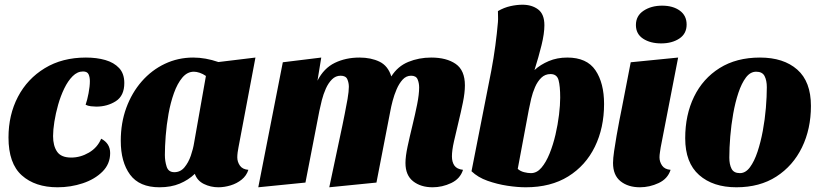

<svg xmlns="http://www.w3.org/2000/svg" viewBox="-20 -774 3474 814"><path d="M224 20Q129 20 72.5 -30.5Q16 -81 16 -191Q16 -287 56 -363.5Q96 -440 170 -485Q244 -530 344 -530Q390 -530 426.5 -519.5Q463 -509 485 -485.5Q507 -462 507 -422Q507 -368 471 -345Q435 -322 388 -322Q379 -322 365.5 -323.5Q352 -325 343 -330Q350 -350 355.5 -379Q361 -408 361 -430Q361 -447 355.5 -459Q350 -471 332 -471Q308 -471 288 -451Q268 -431 252.5 -399Q237 -367 226.5 -330Q216 -293 210.5 -258Q205 -223 205 -197Q205 -156 222 -131Q239 -106 282 -106Q321 -106 357 -127Q393 -148 409 -186Q447 -166 447 -125Q447 -79 414.5 -46.5Q382 -14 331 3Q280 20 224 20Z M656 20Q571 20 531.5 -33.5Q492 -87 492 -177Q492 -253 515.5 -317Q539 -381 581 -429Q623 -477 679 -503.5Q735 -530 799 -530Q851 -530 906 -511L1063 -530L991 -149Q989 -140 987.5 -128Q986 -116 986 -107Q986 -88 997 -72Q1008 -56 1033 -54Q1025 -29 1004.5 -12.5Q984 4 957.5 12Q931 20 906 20Q873 20 844.5 6Q816 -8 806 -37Q779 -11 742 4.5Q705 20 656 20ZM719 -44Q745 -44 762 -64.5Q779 -85 789 -114Q799 -143 803 -169L853 -452Q840 -461 826.5 -465.5Q813 -470 802 -470Q774 -470 753 -445Q732 -420 717.5 -379.5Q703 -339 694.5 -291.5Q686 -244 682.5 -198Q679 -152 679 -117Q679 -91 686.5 -67.5Q694 -44 719 -44Z M1814 20Q1764 20 1731.5 -5.5Q1699 -31 1699 -83Q1699 -111 1708 -153Q1717 -195 1728.5 -242Q1740 -289 1748.5 -331.5Q1757 -374 1757 -403Q1757 -422 1750.5 -437.5Q1744 -453 1723 -453Q1702 -453 1687 -436.5Q1672 -420 1661.5 -395.5Q1651 -371 1644.5 -346Q1638 -321 1635 -304L1576 0L1376 20L1432 -244Q1435 -260 1441.5 -291Q1448 -322 1453.5 -354.5Q1459 -387 1459 -406Q1459 -423 1452.5 -438Q1446 -453 1424 -453Q1403 -453 1387.5 -437.5Q1372 -422 1361.5 -398.5Q1351 -375 1344.5 -349.5Q1338 -324 1334 -304L1275 0L1075 20L1179 -510L1342 -530L1326 -432Q1353 -485 1399.5 -507.5Q1446 -530 1504 -530Q1553 -530 1589 -512.5Q1625 -495 1639 -450Q1666 -493 1711 -511.5Q1756 -530 1808 -530Q1873 -530 1912 -503Q1951 -476 1951 -412Q1951 -381 1942.5 -339.5Q1934 -298 1923.5 -255Q1913 -212 1904.5 -174Q1896 -136 1896 -111Q1896 -87 1906.5 -72Q1917 -57 1943 -54Q1931 -16 1893 2Q1855 20 1814 20Z M2209 20Q2174 20 2131 13.5Q2088 7 2047 -7.5Q2006 -22 1979 -48L2063 -475Q2073 -528 2080 -580.5Q2087 -633 2091 -680Q2092 -692 2091.5 -704Q2091 -716 2091 -727Q2117 -742 2144 -748Q2171 -754 2195 -754Q2235 -754 2261.5 -734Q2288 -714 2288 -667Q2288 -632 2276 -583Q2264 -534 2246 -477Q2271 -500 2306.5 -515Q2342 -530 2385 -530Q2468 -530 2504.5 -476Q2541 -422 2541 -333Q2541 -232 2502 -152Q2463 -72 2389 -26Q2315 20 2209 20ZM2231 -40Q2256 -40 2275.5 -63Q2295 -86 2310 -123Q2325 -160 2335 -203Q2345 -246 2350 -287.5Q2355 -329 2355 -360Q2355 -409 2348 -434.5Q2341 -460 2314 -460Q2291 -460 2275 -444.5Q2259 -429 2248.5 -405Q2238 -381 2232 -355.5Q2226 -330 2222 -309L2175 -58Q2186 -48 2202 -44Q2218 -40 2231 -40Z M2783 -590Q2737 -590 2706.5 -610Q2676 -630 2676 -668Q2676 -707 2708.5 -728.5Q2741 -750 2787 -750Q2833 -750 2862 -729Q2891 -708 2891 -670Q2891 -631 2860 -610.5Q2829 -590 2783 -590ZM2693 20Q2643 20 2611 -5.5Q2579 -31 2579 -83Q2579 -102 2583.5 -133Q2588 -164 2594 -198.5Q2600 -233 2606 -264Q2612 -295 2616 -314L2654 -510L2855 -530L2781 -149Q2780 -141 2778 -129Q2776 -117 2776 -107Q2776 -88 2787 -72Q2798 -56 2823 -54Q2811 -16 2772.5 2Q2734 20 2693 20Z M3102 20Q3003 20 2944 -32Q2885 -84 2885 -188Q2885 -287 2922.5 -364Q2960 -441 3031 -485.5Q3102 -530 3202 -530Q3302 -530 3360 -479Q3418 -428 3418 -325Q3418 -227 3380 -149Q3342 -71 3271.5 -25.5Q3201 20 3102 20ZM3117 -40Q3141 -40 3159.5 -65Q3178 -90 3191.5 -130.5Q3205 -171 3214 -219.5Q3223 -268 3227 -316.5Q3231 -365 3231 -404Q3231 -433 3221.5 -451.5Q3212 -470 3186 -470Q3161 -470 3142.5 -445.5Q3124 -421 3110.5 -380.5Q3097 -340 3088.5 -292Q3080 -244 3076 -195.5Q3072 -147 3072 -106Q3072 -77 3081.5 -58.5Q3091 -40 3117 -40Z"/></svg>

Font: Sansita Swashed ExtraBold
Style: Regular
Weight: 800
Designer: Pablo Cosgaya
Foundry: Omnibus-Type
Version: Version 1.003; ttfautohint (v1.8.3)